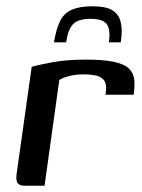

<svg xmlns="http://www.w3.org/2000/svg" viewBox="-20 -592 452 612"><path d="M122 0H58Q43 0 36.5 -8Q30 -16 33 -38L81 -379Q105 -386 149.5 -394Q194 -402 253 -402Q312 -402 345 -394.5Q378 -387 392 -372.5Q406 -358 408 -337.5Q410 -317 406 -290H316L318 -304Q320 -328 309.5 -338.5Q299 -349 282.5 -352Q266 -355 248 -355Q223 -355 202 -350Q181 -345 169 -337ZM275 -572Q316 -572 337 -560Q358 -548 364.5 -523Q371 -498 365 -457H327Q333 -500 319.5 -516Q306 -532 269 -532Q228 -532 212 -514Q196 -496 191 -457H152Q159 -499 171 -524Q183 -549 208 -560.5Q233 -572 275 -572Z"/></svg>

Font: Genos Medium
Style: Italic
Weight: 500
Italic angle: -8°
Designer: Robert E. Leuschke
Foundry: Robert E. Leuschke
Version: Version 1.010